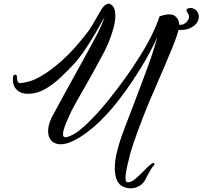

<svg xmlns="http://www.w3.org/2000/svg" viewBox="-20 -739 1099 1042"><path d="M689 283Q676 283 663 279.5Q650 276 639 269Q620 256 611.5 231Q603 206 603 176Q603 131 615.5 82.5Q628 34 639 3Q650 -28 666.5 -71Q683 -114 702 -163Q728 -232 755 -303.5Q782 -375 800 -427Q808 -450 817 -480Q826 -510 834 -539Q799 -459 743 -368Q706 -308 666.5 -252.5Q627 -197 589 -152Q562 -120 525.5 -84Q489 -48 448.5 -18Q408 12 368 30Q352 37 337 40.5Q322 44 309 44Q278 44 259.5 25Q241 6 241 -27Q241 -59 259 -99Q269 -117 289 -154Q309 -191 334 -237L440 -429Q475 -492 504.5 -548.5Q534 -605 548 -647Q544 -640 540 -633Q536 -626 532 -619Q502 -565 476 -523Q452 -484 427 -448.5Q402 -413 375 -385Q346 -354 307.5 -317.5Q269 -281 224.5 -255.5Q180 -230 133 -230Q96 -229 73 -250Q50 -271 50 -306V-312Q50 -329 58 -333Q60 -334 63 -334Q72 -334 72 -321Q72 -288 90 -288Q103 -288 134.5 -296Q166 -304 203 -326Q251 -353 315.5 -409.5Q380 -466 459 -569Q471 -586 482 -604.5Q493 -623 503 -641Q516 -664 528 -684Q540 -704 552 -712Q563 -719 571 -719Q577 -719 581 -715Q595 -707 600.5 -691Q606 -675 606 -654Q606 -623 595 -583Q584 -543 566.5 -502Q549 -461 528 -425Q510 -391 487.5 -350.5Q465 -310 443 -271Q418 -228 398 -192.5Q378 -157 369 -139Q360 -119 349 -95Q338 -71 330 -48.5Q322 -26 322 -11Q322 6 336 6Q345 6 363 -2Q389 -13 418.5 -37.5Q448 -62 477.5 -92.5Q507 -123 533 -153Q559 -183 576 -205Q617 -256 658.5 -313.5Q700 -371 736 -429Q773 -487 801 -543Q829 -599 845 -648L848 -651Q859 -655 872 -658Q885 -661 898 -661Q906 -661 914 -659.5Q922 -658 928 -653Q953 -635 953 -602Q953 -585 940 -546Q930 -517 914.5 -478.5Q899 -440 878 -391L840 -303Q836 -292 830 -279.5Q824 -267 819 -253Q807 -227 796 -201.5Q785 -176 779 -160Q769 -136 756 -102.5Q743 -69 729.5 -32.5Q716 4 705 36.5Q694 69 688 90Q687 96 685 103.5Q683 111 681 119Q671 157 666 183.5Q661 210 661 226Q661 250 672 250Q692 251 712.5 233.5Q733 216 755 194Q767 182 779 170Q791 158 804 149Q808 145 812 145Q818 145 818 151Q818 156 814 160Q808 165 799 180Q790 195 782 210Q774 225 770 233Q759 257 736.5 270Q714 283 689 283ZM962 -576Q938 -576 923.5 -587.5Q909 -599 909 -612Q909 -623 913 -625Q917 -627 918 -625Q927 -614 937 -609Q947 -604 957 -604Q977 -604 991.5 -618.5Q1006 -633 1006 -649Q1006 -659 1000 -666Q992 -677 992 -685Q992 -690 1000 -693Q1008 -696 1014 -696Q1023 -696 1035 -690Q1047 -684 1053 -672Q1059 -660 1059 -649Q1059 -618 1030 -597Q1001 -576 962 -576Z"/></svg>

Font: Birthstone Bounce Medium
Style: Regular
Weight: 500
Designer: Robert E. Leuschke
Foundry: Rob Leuschke
Version: Version 1.010; ttfautohint (v1.8.3)